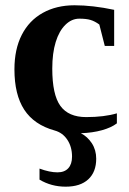

<svg xmlns="http://www.w3.org/2000/svg" viewBox="-20 -491 484 721"><path d="M226.6 210Q172.9 210 128.4 183.6V142.1Q166.5 156.2 195.8 156.2Q222.2 156.2 236.3 140.9Q250.5 125.5 250.5 97.2Q250.5 60.5 232.9 33.9Q215.3 7.3 185.1 -1Q107.9 -22.5 71 -79.1Q34.2 -135.7 34.2 -230.5Q34.2 -306.2 61.8 -360.1Q89.4 -414.1 140.6 -442.6Q191.9 -471.2 259.8 -471.2Q328.1 -471.2 408.7 -454.1V-318.4H373.5L353 -398.9Q336.4 -411.1 320.3 -416Q304.2 -420.9 277.8 -420.9Q249 -420.9 225.6 -397.9Q202.1 -375 189.2 -333.3Q176.3 -291.5 176.3 -233.4Q176.3 -135.3 206.8 -93.3Q237.3 -51.3 303.7 -51.3Q371.1 -51.3 418.9 -65.4V-27.8Q397.9 -11.7 362.8 -2Q327.6 7.8 283.7 9.3Q308.6 22 325 47.1Q341.3 72.3 341.3 105Q341.3 154.8 311.5 182.4Q281.7 210 226.6 210Z"/></svg>

Font: Tinos
Style: Bold
Weight: 700
Designer: Steve Matteson
Foundry: Monotype Imaging Inc.
Version: Version 1.23